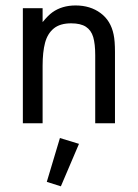

<svg xmlns="http://www.w3.org/2000/svg" viewBox="-20 -445 498 693"><path d="M62.5 -415.5H133.8V-365.2Q153.8 -389.6 168.9 -400.4Q203.6 -425.3 252.9 -425.3Q305.7 -425.3 342.8 -397.9Q379.9 -370.6 390.1 -320.3Q395 -297.4 395 -257.8V0H323.7V-245.6Q323.7 -286.6 316.4 -311.3Q309.1 -335.9 290 -348.4Q271 -360.8 236.8 -360.8Q196.8 -360.8 174.1 -342.3Q151.4 -323.7 142.6 -290.5Q133.8 -257.3 133.8 -207.5V0H62.5ZM265.1 74.2 199.7 227.5 148.9 211.4 196.3 53.2Z"/></svg>

Font: NMS Futura Pro Book
Style: Regular
Weight: 400
Designer: Blend3rman
Version: Version 0.1